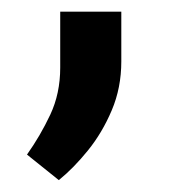

<svg xmlns="http://www.w3.org/2000/svg" viewBox="-20 -127 311 330"><path d="M83.5 -10.7V-106.9H188.5V-21.5Q188.5 23.9 172.1 62.5Q155.8 101.1 131.1 131.6Q106.4 162.1 81.1 182.6L26.4 138.7Q49.3 106.4 66.4 70.1Q83.5 33.7 83.5 -10.7Z"/></svg>

Font: Vazirmatn RD UI SemiBold
Style: Regular
Weight: 600
Designer: Saber Rastikerdar
Foundry: Saber Rastikerdar
Version: Version 33.003